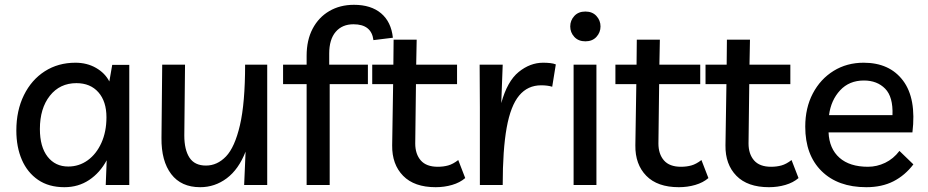

<svg xmlns="http://www.w3.org/2000/svg" viewBox="-20 -770 3862 799"><path d="M518 -500V0H420L424 -103Q396 -51 351 -21Q306 9 248 9Q183 9 138.5 -21.5Q94 -52 71 -105Q48 -158 48 -227Q48 -310 79.5 -374Q111 -438 166.5 -473.5Q222 -509 294 -509Q342 -509 379.5 -487.5Q417 -466 435 -431L447 -500ZM298 -424Q229 -424 187.5 -371.5Q146 -319 146 -233Q146 -159 178 -118Q210 -77 264 -77Q309 -77 345 -103Q381 -129 402 -175.5Q423 -222 423 -282Q423 -348 389.5 -386Q356 -424 298 -424Z M813 9Q734 9 692.5 -45.5Q651 -100 652 -196L655 -501H750L747 -206Q747 -147 768.5 -114Q790 -81 837 -81Q884 -81 920.5 -119Q957 -157 978.5 -249Q1000 -341 1000 -501H1092V0H996L1002 -139Q973 -65 923.5 -28Q874 9 813 9Z M1256 0V-420H1158V-501H1256V-538Q1256 -603 1281 -650.5Q1306 -698 1350.5 -724Q1395 -750 1453 -750Q1524 -750 1566 -714.5Q1608 -679 1615 -613L1534 -603Q1526 -669 1451 -669Q1404 -669 1377 -637.5Q1350 -606 1350 -547V-501H1511V-420H1352V0Z M1793 9Q1704 9 1657.5 -38.5Q1611 -86 1612 -165L1616 -420H1529V-501H1617L1618 -605H1714L1712 -501H1882V-420H1711L1708 -173Q1708 -129 1731 -102.5Q1754 -76 1802 -76Q1825 -76 1845 -81.5Q1865 -87 1887 -104L1916 -29Q1894 -10 1861.5 -0.5Q1829 9 1793 9Z M2278 -409Q2259 -415 2232 -415Q2176 -415 2140.5 -372.5Q2105 -330 2088.5 -238.5Q2072 -147 2072 0H1977V-322L1976 -501H2072L2066 -341Q2091 -432 2138.5 -470.5Q2186 -509 2240 -509Q2256 -509 2269.5 -507.5Q2283 -506 2293 -502Z M2462 -501V0H2367V-501ZM2416 -598Q2387 -598 2370 -616.5Q2353 -635 2353 -660Q2353 -685 2370 -703.5Q2387 -722 2416 -722Q2445 -722 2462 -703.5Q2479 -685 2479 -660Q2479 -635 2462 -616.5Q2445 -598 2416 -598Z M2805 9Q2716 9 2669.5 -38.5Q2623 -86 2624 -165L2628 -420H2541V-501H2629L2630 -605H2726L2724 -501H2894V-420H2723L2720 -173Q2720 -129 2743 -102.5Q2766 -76 2814 -76Q2837 -76 2857 -81.5Q2877 -87 2899 -104L2928 -29Q2906 -10 2873.5 -0.5Q2841 9 2805 9Z M3180 9Q3091 9 3044.5 -38.5Q2998 -86 2999 -165L3003 -420H2916V-501H3004L3005 -605H3101L3099 -501H3269V-420H3098L3095 -173Q3095 -129 3118 -102.5Q3141 -76 3189 -76Q3212 -76 3232 -81.5Q3252 -87 3274 -104L3303 -29Q3281 -10 3248.5 -0.5Q3216 9 3180 9Z M3585 9Q3467 9 3399 -58Q3331 -125 3331 -243Q3331 -321 3362.5 -381Q3394 -441 3449 -475Q3504 -509 3574 -509Q3682 -509 3738 -434.5Q3794 -360 3777 -219H3428Q3431 -151 3473.5 -113.5Q3516 -76 3592 -76Q3629 -76 3663.5 -92.5Q3698 -109 3723 -142L3781 -86Q3746 -40 3698 -15.5Q3650 9 3585 9ZM3575 -435Q3514 -435 3476 -394Q3438 -353 3430 -291H3694Q3697 -367 3663.5 -401Q3630 -435 3575 -435Z"/></svg>

Font: Livvic Medium
Style: Regular
Weight: 500
Designer: Jacques Le Bailly, Baron von Fonthausen
Version: Version 1.001; ttfautohint (v1.8.2)